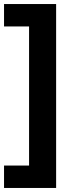

<svg xmlns="http://www.w3.org/2000/svg" viewBox="-20 -812 358 951"><path d="M258 -792V119H0V8H124V-681H0V-792Z"/></svg>

Font: Akshar SemiBold
Style: Regular
Weight: 600
Designer: Tall Chai
Foundry: Tall Chai
Version: Version 1.000